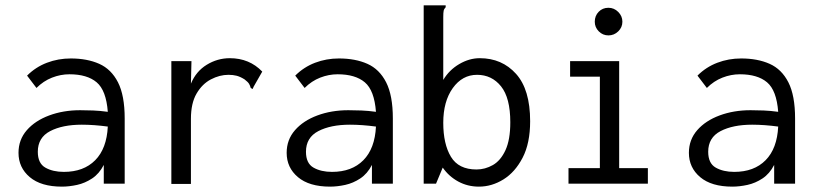

<svg xmlns="http://www.w3.org/2000/svg" viewBox="-20 -685 3040 716"><path d="M211 11Q133 11 91 -24.5Q49 -60 49 -115Q49 -164 80 -199.5Q111 -235 163.5 -254.5Q216 -274 279 -274Q302 -274 327.5 -273Q353 -272 382 -268Q376 -348 340.5 -378Q305 -408 239 -408Q206 -408 174 -395.5Q142 -383 116 -357L81 -403Q113 -435 155 -451Q197 -467 244 -467Q305 -467 350 -447Q395 -427 420 -378Q445 -329 445 -243V0H367V-70Q350 -37 323.5 -19.5Q297 -2 267.5 4.5Q238 11 211 11ZM121 -119Q121 -76 149 -60Q177 -44 218 -44Q292 -44 335 -87.5Q378 -131 382 -213Q330 -220 285 -220Q213 -220 167 -196Q121 -172 121 -119Z M619 -457H694L692 -373Q711 -419 751 -443.5Q791 -468 837 -468Q910 -468 958 -418L926 -362L922 -353L915 -357Q913 -365 909 -372Q905 -379 892 -389Q876 -399 862.5 -402.5Q849 -406 832 -406Q799 -406 766.5 -389Q734 -372 713 -336Q692 -300 692 -242V1H619Z M1211 11Q1133 11 1091 -24.5Q1049 -60 1049 -115Q1049 -164 1080 -199.5Q1111 -235 1163.5 -254.5Q1216 -274 1279 -274Q1302 -274 1327.5 -273Q1353 -272 1382 -268Q1376 -348 1340.5 -378Q1305 -408 1239 -408Q1206 -408 1174 -395.5Q1142 -383 1116 -357L1081 -403Q1113 -435 1155 -451Q1197 -467 1244 -467Q1305 -467 1350 -447Q1395 -427 1420 -378Q1445 -329 1445 -243V0H1367V-70Q1350 -37 1323.5 -19.5Q1297 -2 1267.5 4.5Q1238 11 1211 11ZM1121 -119Q1121 -76 1149 -60Q1177 -44 1218 -44Q1292 -44 1335 -87.5Q1378 -131 1382 -213Q1330 -220 1285 -220Q1213 -220 1167 -196Q1121 -172 1121 -119Z M1766 11Q1724 11 1689 -8Q1654 -27 1631 -60L1606 0H1560V-665H1642V-658Q1636 -652 1634.5 -645Q1633 -638 1633 -621V-387Q1655 -424 1692.5 -446Q1730 -468 1769 -468Q1852 -468 1904.5 -409.5Q1957 -351 1957 -233Q1957 -151 1929 -97Q1901 -43 1857.5 -16Q1814 11 1766 11ZM1757 -53Q1789 -53 1818 -69.5Q1847 -86 1865 -125Q1883 -164 1883 -229Q1883 -320 1848.5 -363Q1814 -406 1759 -406Q1704 -406 1668.5 -356.5Q1633 -307 1633 -227Q1633 -148 1661.5 -100.5Q1690 -53 1757 -53Z M2100 0V-58H2217V-399H2106V-457H2289V-58H2396V0ZM2249 -553Q2228 -553 2213 -568Q2198 -583 2198 -604Q2198 -626 2212.5 -641Q2227 -656 2249 -656Q2270 -656 2285.5 -640.5Q2301 -625 2301 -604Q2301 -583 2285.5 -568Q2270 -553 2249 -553Z M2711 11Q2633 11 2591 -24.5Q2549 -60 2549 -115Q2549 -164 2580 -199.5Q2611 -235 2663.5 -254.5Q2716 -274 2779 -274Q2802 -274 2827.5 -273Q2853 -272 2882 -268Q2876 -348 2840.5 -378Q2805 -408 2739 -408Q2706 -408 2674 -395.5Q2642 -383 2616 -357L2581 -403Q2613 -435 2655 -451Q2697 -467 2744 -467Q2805 -467 2850 -447Q2895 -427 2920 -378Q2945 -329 2945 -243V0H2867V-70Q2850 -37 2823.5 -19.5Q2797 -2 2767.5 4.5Q2738 11 2711 11ZM2621 -119Q2621 -76 2649 -60Q2677 -44 2718 -44Q2792 -44 2835 -87.5Q2878 -131 2882 -213Q2830 -220 2785 -220Q2713 -220 2667 -196Q2621 -172 2621 -119Z"/></svg>

Font: Ligconsolata
Style: Regular
Weight: 400
Monospace: yes
Designer: Raph Levien, Cyreal, Brenton Simpson
Foundry: Raph Levien, Cyreal, Google
Version: Version 3.001; ttfautohint (v1.8.2.53-6de2)